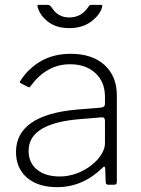

<svg xmlns="http://www.w3.org/2000/svg" viewBox="-20 -762 580 792"><path d="M216 10C286 10 348.3 -16.7 403 -70C405.7 -73.3 408 -74.8 410 -74.5C412 -74.2 413.3 -72 414 -68L416 -11C416 -3.7 419.3 0 426 0H451C458.3 0 462 -3.7 462 -11V-368C462 -421.3 445 -463.3 411 -494C377 -524.7 330.7 -540 272 -540C225.3 -540 184.7 -530.2 150 -510.5C115.3 -490.8 87 -464 65 -430C61 -425.3 61 -421.7 65 -419L96 -403C98.7 -401.7 100.7 -401.3 102 -402C103.3 -402.7 105 -404.7 107 -408C151 -467.3 205 -497 269 -497C312.3 -497 347.2 -484.8 373.5 -460.5C399.8 -436.2 413 -403.7 413 -363V-333C413 -324.3 407.3 -319.3 396 -318L297 -310C213.7 -302.7 151 -284.3 109 -255C67 -225.7 46 -185.7 46 -135C46 -90.3 61.2 -55 91.5 -29C121.8 -3 163.3 10 216 10ZM399 -278C408.3 -279.3 413 -274.3 413 -263V-171C413 -156.3 408.2 -141.2 398.5 -125.5C388.8 -109.8 375.3 -95 358 -81C339.3 -66.3 318.7 -54.8 296 -46.5C273.3 -38.2 250.3 -34 227 -34C187.7 -34 156.3 -43.3 133 -62C109.7 -80.7 98 -106.7 98 -140C98 -216.7 170.3 -260.3 315 -271ZM401.5 -740C400.5 -741.3 397.7 -742 393 -742H356C352 -742 348.7 -740 346 -736C326.7 -705.3 300 -690 266 -690C251.3 -690 238.5 -692.8 227.5 -698.5C216.5 -704.2 207.8 -711.3 201.5 -720C195.2 -728.7 191.3 -733.7 190 -735C188 -737 186.2 -738.7 184.5 -740C182.8 -741.3 180.3 -742 177 -742H140C134.7 -742 133 -739.3 135 -734C141 -710.7 155.3 -690.2 178 -672.5C200.7 -654.8 230 -646 266 -646C302 -646 332 -655 356 -673C380 -691 395 -710.7 401 -732C402.3 -736 402.5 -738.7 401.5 -740Z"/></svg>

Font: Libre Franklin ExtraLight
Style: Regular
Weight: 275
Designer: Pablo Impallari, Rodrigo Fuenzalida
Foundry: Impallari Type
Version: Version 1.002; ttfautohint (v1.5)